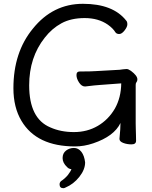

<svg xmlns="http://www.w3.org/2000/svg" viewBox="-20 -739 792 999"><path d="M309.6 240.2Q290 240.2 290 220.2Q290 210 297.9 203.1Q316.9 190.9 333 171.9Q347.7 152.8 351.6 141.1Q349.6 141.1 344.7 140.1Q335 137.2 329.6 130.9Q305.7 108.9 305.7 83.5Q305.7 58.1 323.7 44.4Q341.8 30.8 364.7 30.8Q387.7 30.8 403.3 50.8Q418.9 70.8 422.9 106Q422.9 143.1 392.8 181.2Q362.8 219.2 320.8 236.8Q314.9 240.2 309.6 240.2ZM688 -6.8Q688 12.2 664.3 12.2Q640.6 12.2 621.1 4.6Q601.6 -2.9 601.6 -16.1V-17.1Q606.9 -69.8 606.9 -99.1Q573.7 -29.8 464.8 6.8Q417 22.9 370.6 22.9Q170.9 22.9 91.8 -109.9Q49.8 -180.2 49.8 -279.8Q49.8 -466.8 150.9 -589.8Q254.9 -719.2 411.4 -719.2Q567.9 -719.2 636.7 -631.8Q642.6 -626 642.6 -612.5Q642.6 -599.1 628.2 -580.6Q613.8 -562 600.3 -562Q586.9 -562 580.6 -570.8Q567.9 -591.8 541 -610.8Q491.7 -645 420.7 -645Q349.6 -645 299.8 -617.9Q250 -590.8 212.9 -543Q131.8 -440.9 131.8 -294.9Q131.8 -122.1 241.7 -76.2Q295.9 -51.8 364.7 -51.8Q433.6 -51.8 488.8 -84Q543.9 -116.2 577.6 -173.8Q609.9 -231 610.8 -305.2L499 -296.9Q479 -295.9 423.8 -289.1H421.9Q404.8 -289.1 391.4 -309.6Q377.9 -330.1 377.9 -348.6Q377.9 -367.2 396 -367.2H409.7Q453.6 -367.2 480 -369.1L603 -376Q610.8 -377 620.4 -378.4Q629.9 -379.9 638.9 -379.9Q647.9 -379.9 661.6 -370.1Q694.8 -345.2 694.8 -326.2Q694.8 -316.9 690.4 -312Q686 -307.1 686 -297.9V-97.2Q686 -88.9 686.5 -71Q687 -53.2 687.5 -35.2Q688 -17.1 688 -6.8Z"/></svg>

Font: LXGW WenKai GB Screen
Style: Regular
Weight: 400
Designer: LXGW / Fontworks Inc.
Foundry: LXGW / Fontworks Inc.
Version: Version 1.321;February 19, 2024;FontCreator 14.0.0.2901 64-b